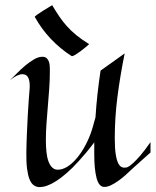

<svg xmlns="http://www.w3.org/2000/svg" viewBox="-20 -728 614 758"><path d="M574.2 -126Q550.8 -105.5 535.6 -91.6Q520.5 -77.6 510.7 -69.3Q499.5 -59.6 493.2 -53.2Q485.8 -45.9 473.4 -34.9Q460.9 -23.9 446.5 -13.7Q432.1 -3.4 417.2 3.7Q402.3 10.7 390.1 9.8Q370.1 8.8 361.1 -25.6Q352.1 -60.1 352.1 -119.1V-166Q335 -143.1 319.6 -124.8Q304.2 -106.4 292.5 -93.8Q278.8 -78.6 267.1 -66.9Q242.7 -43 221.7 -27.1Q200.7 -11.2 183.1 -2.4Q165.5 6.3 151.9 9Q138.2 11.7 127.9 9.8Q118.2 7.8 109.9 0.5Q101.6 -6.8 95.7 -22.5Q89.8 -38.1 86.7 -63.2Q83.5 -88.4 84 -126Q84.5 -163.6 86.2 -200.9Q87.9 -238.3 89.6 -272Q91.3 -305.7 93.5 -333.7Q95.7 -361.8 97.2 -380.9Q98.6 -405.3 92 -420.2Q85.4 -435.1 68.8 -435.1Q59.1 -435.1 46.9 -429.4Q34.7 -423.8 19 -411.1Q30.8 -422.4 46.4 -438.2Q62 -454.1 79.3 -468.8Q96.7 -483.4 114.3 -493.7Q131.8 -503.9 147 -503.9Q158.7 -503.9 164.8 -497.8Q170.9 -491.7 173.6 -482.9Q176.3 -474.1 176.5 -464.1Q176.8 -454.1 176.8 -446.8Q176.8 -411.6 174.3 -377.2Q171.9 -342.8 168.9 -308.8Q166 -274.9 163.6 -241.2Q161.1 -207.5 161.1 -173.8Q161.1 -150.4 163.3 -128.7Q165.5 -106.9 171.4 -90.8Q177.2 -74.7 187.3 -65.7Q197.3 -56.6 212.9 -58.1Q233.4 -60.1 253.7 -75.2Q273.9 -90.3 292 -114.5Q310.1 -138.7 324.7 -169.4Q339.4 -200.2 348.1 -232.9Q349.1 -236.8 350.6 -242.2Q351.6 -246.6 353.3 -252Q355 -257.3 356.9 -264.2Q359.9 -311.5 365 -357.4Q370.1 -403.3 377 -449.2L472.2 -517.1Q454.1 -427.7 443.6 -345.7Q433.1 -263.7 433.1 -182.1Q433.1 -143.6 436.8 -119.6Q440.4 -95.7 447 -83Q453.6 -70.3 462.9 -67.4Q472.2 -64.5 482.9 -67.9Q492.7 -72.3 505.9 -84.5Q517.1 -94.7 534.2 -114.3Q551.3 -133.8 574.2 -167ZM19 -411.1 16.1 -409.2ZM332 -553.7Q327.1 -549.3 317.9 -541.5Q308.6 -533.7 298.1 -525.9Q287.6 -518.1 278.1 -512.2Q268.6 -506.3 263.2 -506.3Q217.3 -535.6 180.2 -575Q143.1 -614.3 117.2 -661.6Q117.2 -663.6 127.9 -670.9Q138.7 -678.2 151.4 -686.5Q166.5 -695.8 186 -707.5Q200.2 -683.6 213.9 -663.3Q227.5 -643.1 243.9 -624.8Q260.3 -606.4 281.5 -589.1Q302.7 -571.8 332 -553.7Z"/></svg>

Font: Quintessential
Style: Regular
Weight: 400
Designer: Astigmatic (AOETI)
Foundry: Astigmatic (AOETI)
Version: Version 1.000